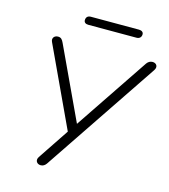

<svg xmlns="http://www.w3.org/2000/svg" viewBox="-125 -964 941 1069"><g transform="rotate(15 345.0 -429.5)"><path d="M209 6C223 6 233 -1 241 -12L683 -669C699 -692 685 -711 663 -711C649 -711 638 -704 630 -693L345 -269L151 -684C143 -701 136 -711 118 -711C96 -711 83 -693 93 -673L307 -214L188 -36C173 -14 187 6 209 6ZM263 -818H541C558 -818 569 -828 569 -845C569 -857 559 -865 543 -865H265C248 -865 238 -855 238 -838C238 -826 247 -818 263 -818Z"/></g></svg>

Font: SN Pro Light
Style: Italic
Weight: 300
Italic angle: -8.99998°
Designer: Tobias Whetton
Foundry: Supernotes
Version: Version 1.001;Glyphs 3.2 (3249)